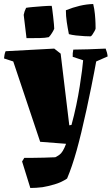

<svg xmlns="http://www.w3.org/2000/svg" viewBox="-39 -724 556 956"><path d="M112 212 71 80 82 62Q93 62 120.5 62Q148 62 180 61Q212 60 236 59Q240 58 257 46.5Q274 35 290 -8L161 -18L27 -418L-19 -433Q-18 -442 -16.5 -451Q-15 -460 -11 -469L231 -482L263 -457L306 -100L317 -102Q330 -149 340.5 -199Q351 -249 358 -294Q365 -339 369.5 -373.5Q374 -408 375 -424L323 -441Q322 -459 326 -477Q354 -477 399 -478.5Q444 -480 487 -482Q491 -472 493.5 -462.5Q496 -453 497 -443L440 -418Q436 -394 430 -364.5Q424 -335 415.5 -291Q407 -247 392 -179Q365 -55 342.5 25.5Q320 106 295 165Q267 184 232.5 194Q198 204 173 208Q157 210 141.5 211Q126 212 112 212ZM304 -554Q298 -584 293.5 -614Q289 -644 289 -673Q324 -687 357.5 -695Q391 -703 425 -704Q431 -680 433.5 -654Q436 -628 436.5 -608Q437 -588 437 -582Q437 -579 432 -569.5Q427 -560 421 -551.5Q415 -543 412 -543Q402 -543 381.5 -544Q361 -545 339.5 -547.5Q318 -550 304 -554ZM93 -534 79 -650Q82 -667 91 -685Q101 -687 124 -689Q147 -691 173 -693Q199 -695 218 -695Q219 -695 221 -679.5Q223 -664 225.5 -643Q228 -622 229.5 -604Q231 -586 231 -581Q228 -573 220 -560Q212 -547 204 -539Q186 -535 158.5 -534.5Q131 -534 93 -534Z"/></svg>

Font: Labrada Black
Style: Regular
Weight: 900
Designer: Mercedes Jáuregui
Foundry: Omnibus-Type Team
Version: Version 1.000; ttfautohint (v1.8.4.7-5d5b)